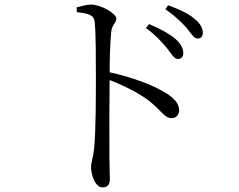

<svg xmlns="http://www.w3.org/2000/svg" viewBox="-20 -774 1040 837"><path d="M707 -565C728 -539 739 -517 755 -517C770 -517 779 -526 779 -542C779 -563 769 -583 744 -605C718 -627 680 -648 630 -669L616 -652C660 -620 686 -590 707 -565ZM792 -654C813 -629 825 -606 841 -606C855 -606 864 -614 864 -631C864 -652 853 -672 827 -693C802 -714 764 -733 713 -751L701 -734C745 -703 769 -679 792 -654ZM314 -742 315 -721C367 -715 390 -709 393 -677C398 -627 398 -518 398 -438C398 -362 398 -198 390 -124C386 -86 377 -68 377 -46C377 -12 395 43 427 43C449 43 459 31 459 5C459 -12 457 -42 457 -86C456 -192 457 -355 458 -425C525 -399 580 -370 624 -339C684 -293 696 -259 728 -259C750 -259 761 -276 761 -294C761 -324 735 -349 704 -368C649 -403 554 -438 458 -459C458 -514 460 -588 465 -636C469 -669 487 -673 487 -693C487 -716 419 -754 377 -754C358 -754 339 -748 314 -742Z"/></svg>

Font: Harano Aji Mincho
Style: Regular
Weight: 400
Foundry: Masamichi Hosoda
Version: HaranoAjiMincho-Regular version 20230610;ttx 4.39.4